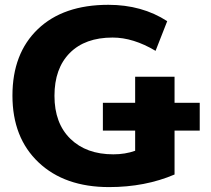

<svg xmlns="http://www.w3.org/2000/svg" viewBox="-20 -760 867 790"><path d="M425.8 -740.2Q564.5 -740.2 668 -672.9L620.1 -550.8Q528.3 -605.5 443.4 -605.5Q330.1 -605.5 267.1 -542Q204.1 -478.5 204.1 -365.7Q204.1 -252.9 269.5 -189Q335 -125 446.3 -125Q495.1 -125 536.1 -139.6V-222.7H403.3V-336.9H536.1V-444.3H698.2V-336.9H801.8V-222.7H698.2V-42Q577.1 9.8 428.7 9.8Q246.1 9.8 138.7 -91.8Q31.2 -193.4 31.2 -366.7Q31.2 -540 135.7 -640.1Q240.2 -740.2 425.8 -740.2Z"/></svg>

Font: GenEi M Gothic v2 Heavy
Style: Regular
Weight: 800
Version: Version 2.0